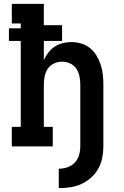

<svg xmlns="http://www.w3.org/2000/svg" viewBox="-20 -755 640 990"><path d="M283 215V115Q306 115 328 107.5Q350 100 365.5 83.5Q381 67 387.5 45Q394 23 394 0V-320Q394 -341 389.5 -362.5Q385 -384 373 -401.5Q361 -419 341 -428Q321 -437 300 -437Q279 -437 259 -428Q239 -419 227 -401.5Q215 -384 210.5 -362.5Q206 -341 206 -320V-101H252V0H41V-101H87V-544H26V-609H87V-634H41V-735H206V-625H300V-544H206V-445Q215 -465 229 -483.5Q243 -502 262 -514.5Q281 -527 303.5 -532.5Q326 -538 348 -538Q374 -538 399 -530.5Q424 -523 444 -507Q464 -491 477.5 -468.5Q491 -446 499 -421.5Q507 -397 510 -371.5Q513 -346 513 -320V0Q513 30 507 59.5Q501 89 486.5 115Q472 141 449.5 161Q427 181 400 193.5Q373 206 343 210.5Q313 215 283 215Z"/></svg>

Font: Iosevka Curly Slab Extended
Style: Bold
Weight: 700
Width: 7
Monospace: yes
Designer: Belleve Invis
Foundry: Belleve Invis
Version: Version 11.1.0; ttfautohint (v1.8.3)